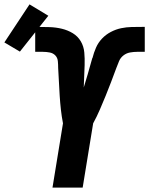

<svg xmlns="http://www.w3.org/2000/svg" viewBox="-115 -858 682 878"><path d="M125 0 173 -294Q167 -325 163.5 -356.5Q160 -388 158 -419.5Q156 -451 154.5 -483Q153 -515 151 -547Q151 -563 149.5 -578.5Q148 -594 138 -604.5Q128 -615 112.5 -618Q97 -621 81 -621Q78 -621 75.5 -621Q73 -621 70 -621Q64 -621 58 -621Q52 -621 46 -621V-735Q47 -735 48.5 -735Q50 -735 51 -735H53Q54 -735 54.5 -735Q55 -735 56 -735Q84 -735 112.5 -734Q141 -733 168 -726.5Q195 -720 218 -706Q241 -692 254.5 -669Q268 -646 270.5 -618Q273 -590 272 -562V-560Q271 -535 270 -509Q269 -483 268 -458Q277 -488 286 -518Q295 -548 303 -578Q304 -582 305 -585Q306 -588 307 -592L308 -593Q314 -617 324 -640Q334 -663 351.5 -681.5Q369 -700 392 -712Q415 -724 439 -729Q463 -734 487 -734.5Q511 -735 534 -735Q538 -735 541 -735Q544 -735 547 -735V-621Q541 -621 535 -621Q529 -621 523 -621Q520 -621 517.5 -621Q515 -621 512 -621Q496 -621 479.5 -618Q463 -615 449.5 -604.5Q436 -594 429.5 -578.5Q423 -563 417 -547Q405 -515 393 -483Q381 -451 368 -419.5Q355 -388 341.5 -356.5Q328 -325 311 -294L263 0ZM-24 -622 -95 -664 20 -838 106 -786Z"/></svg>

Font: Iosevka SS04 Heavy Oblique
Style: Regular
Weight: 900
Italic angle: -9°
Monospace: yes
Designer: Belleve Invis
Foundry: Belleve Invis
Version: Version 19.0.0; ttfautohint (v1.8.4)